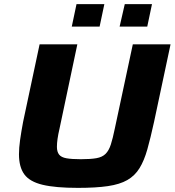

<svg xmlns="http://www.w3.org/2000/svg" viewBox="-20 -903 847 931"><path d="M358 8Q249 8 186.5 -7Q124 -22 98 -57.5Q72 -93 72 -155Q72 -186 77.5 -225Q83 -264 92 -312L172 -688H355L269 -281Q262 -251 259 -229.5Q256 -208 256 -191Q256 -167 266.5 -153.5Q277 -140 302.5 -135.5Q328 -131 372 -131Q419 -131 447.5 -136Q476 -141 492 -157Q508 -173 517.5 -202.5Q527 -232 537 -281L624 -688H807L727 -312Q710 -234 694.5 -179Q679 -124 656.5 -87.5Q634 -51 597.5 -30Q561 -9 503 -0.5Q445 8 358 8ZM560 -774 585 -883H717L694 -774ZM328 -774 351 -883H486L463 -774Z"/></svg>

Font: Saira Thin Expanded
Style: Bold Italic
Weight: 700
Width: 7
Italic angle: -12°
Version: Version 1.101